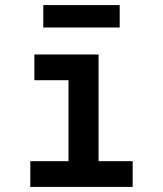

<svg xmlns="http://www.w3.org/2000/svg" viewBox="-20 -734 640 754"><path d="M99 0V-101H249V-419H115V-520H367V-101H501V0ZM150 -626V-714H450V-626Z"/></svg>

Font: Iosevka Custom Extended
Style: Bold
Weight: 700
Width: 7
Monospace: yes
Designer: Belleve Invis
Foundry: Belleve Invis
Version: Version 11.2.4; ttfautohint (v1.8.4)